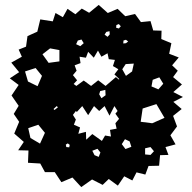

<svg xmlns="http://www.w3.org/2000/svg" viewBox="-20 -741 782 782"><path d="M355 -10 311 21 275 -18 230 1 203 -40H163L144 -75L94 -78L96 -128L54 -129L77 -163L38 -197L58 -245L36 -277L56 -310L27 -352L56 -395L20 -422L58 -447L26 -486L69 -510L56 -539L86 -551L92 -594L132 -612L144 -662L195 -654L206 -688L236 -671L255 -705L287 -683L313 -706L343 -689L382 -721L419 -688L459 -705L490 -675L530 -684L554 -651L593 -655L604 -617L638 -616L637 -582L678 -565L669 -522L708 -507L681 -475L704 -453L685 -427L721 -397L686 -366L725 -346L686 -326L720 -297L685 -269L701 -226L674 -190L695 -153L654 -142L666 -110L632 -109L628 -66L585 -65L572 -30L536 -39L519 -6L486 -23L460 15L423 -12L398 12ZM472 -634 464 -643 454 -639 453 -628 464 -625ZM426 -614 413 -611 406 -600 418 -591 427 -601ZM312 -580 297 -576 290 -561 307 -553 321 -565ZM493 -579 483 -576 482 -564 493 -565 502 -572ZM222 -537 184 -544 153 -520 178 -485 222 -491ZM380 -414 410 -391 452 -427 464 -417 466 -419 446 -438 462 -459 440 -472 448 -497 423 -500 418 -524 393 -510 379 -535 362 -506 339 -530 330 -506 304 -510 308 -484 284 -475 292 -453 277 -435 294 -414 280 -399 291 -391 321 -413 351 -391ZM525 -482 492 -480 478 -459 493 -432 518 -450ZM151 -432 125 -464 82 -450 94 -409 133 -390ZM629 -426 602 -416 597 -389 625 -377 645 -400ZM409 -375 388 -370 384 -357 393 -341 410 -353ZM617 -317 561 -299 553 -245 600 -239 650 -261ZM211 -309 198 -297 202 -293 216 -304ZM395 -167 408 -189 432 -185 428 -212 455 -217 450 -239 465 -257 450 -278 459 -289 446 -309 426 -270 406 -309 384 -289 363 -309 339 -272 315 -309 293 -285 289 -289 277 -273 289 -254 281 -233 306 -222 299 -196 330 -204 331 -172 356 -195ZM163 -200 136 -233 95 -219 104 -179 143 -156ZM508 -165 489 -174 476 -154 491 -134 515 -143ZM264 -151 256 -157 248 -152 250 -142 262 -141ZM593 -142 571 -137V-112L593 -110L607 -125ZM389 -120 377 -135 356 -127 365 -109 382 -102Z"/></svg>

Font: Rubik Gemstones
Style: Regular
Weight: 400
Designer: Hubert and Fischer, NaN
Foundry: Hubert and Fischer, NaN
Version: Version 2.200